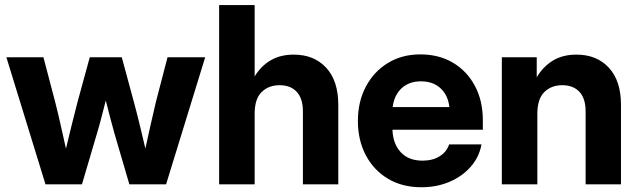

<svg xmlns="http://www.w3.org/2000/svg" viewBox="-20 -748 2591 779"><path d="M164.6 0 5.9 -515.6H156.2L203.6 -335.4Q215.3 -289.6 226.1 -241.2Q236.8 -192.9 247.6 -145Q259.3 -192.9 271 -241.2Q282.7 -289.6 294.9 -335.4L344.2 -515.6H474.1L522.9 -335.4Q535.2 -290 546.9 -241.7Q558.6 -193.4 569.8 -145.5Q580.6 -193.4 591.1 -241.5Q601.6 -289.6 612.8 -335.4L659.7 -515.6H812.5L653.8 0H504.9L444.8 -205.1Q435.5 -237.3 426.8 -271.5Q418 -305.7 409.2 -340.3Q400.4 -305.7 391.6 -271.5Q382.8 -237.3 373 -205.1L312.5 0Z M1013.2 -286.6V0H869.1V-727.5H1013.2V-438Q1039.1 -480.5 1078.4 -503.4Q1117.7 -526.4 1171.9 -526.4Q1253.9 -526.4 1303.2 -473.4Q1352.5 -420.4 1352.5 -322.8V0H1209V-296.4Q1209 -348.1 1184.1 -375.2Q1159.2 -402.3 1114.3 -402.3Q1069.8 -402.3 1041.5 -374.5Q1013.2 -346.7 1013.2 -286.6Z M1689.9 11.7Q1611.8 11.7 1554 -22.9Q1496.1 -57.6 1464.1 -118.4Q1432.1 -179.2 1432.1 -257.3Q1432.1 -335.9 1464.6 -397Q1497.1 -458 1554.2 -492.7Q1611.3 -527.3 1685.1 -527.3Q1761.2 -527.3 1818.1 -493.4Q1875 -459.5 1907 -399.2Q1939 -338.9 1939 -260.3V-221.7H1572.3Q1574.2 -164.6 1606 -130.4Q1637.7 -96.2 1694.3 -96.2Q1736.3 -96.2 1764.4 -114.3Q1792.5 -132.3 1802.2 -162.1H1933.6Q1924.3 -110.8 1890.1 -71.8Q1856 -32.7 1804.2 -10.5Q1752.4 11.7 1689.9 11.7ZM1573.2 -313.5H1803.2Q1797.9 -361.8 1767.3 -389.9Q1736.8 -418 1688 -418Q1639.6 -418 1609.4 -389.9Q1579.1 -361.8 1573.2 -313.5Z M2160.2 -286.6V0H2016.1V-515.6H2157.7V-434.6Q2184.1 -478.5 2223.6 -502.4Q2263.2 -526.4 2318.8 -526.4Q2400.9 -526.4 2450.2 -473.4Q2499.5 -420.4 2499.5 -322.8V0H2356V-296.4Q2356 -348.1 2331.1 -375.2Q2306.2 -402.3 2261.2 -402.3Q2216.8 -402.3 2188.5 -374.5Q2160.2 -346.7 2160.2 -286.6Z"/></svg>

Font: Inter Display
Style: Bold
Weight: 700
Designer: Rasmus Andersson
Foundry: rsms
Version: Version 4.001;git-9221beed3